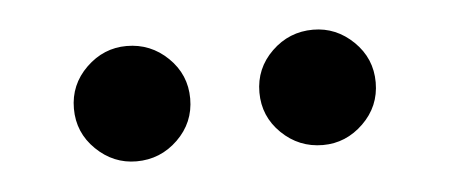

<svg xmlns="http://www.w3.org/2000/svg" viewBox="-26 -726 466 199"><g transform="rotate(-5 207.0 -627.0)"><path d="M110 -567Q86 -567 68 -584.5Q50 -602 50 -627Q50 -652 68 -669.5Q86 -687 110 -687Q135 -687 153 -669.5Q171 -652 171 -627Q171 -602 153 -584.5Q135 -567 110 -567ZM304 -567Q279 -567 261 -584.5Q243 -602 243 -627Q243 -652 261 -669.5Q279 -687 304 -687Q328 -687 346 -669.5Q364 -652 364 -627Q364 -602 346 -584.5Q328 -567 304 -567Z"/></g></svg>

Font: Zen Kaku Gothic New
Style: Bold
Weight: 700
Designer: Yoshimichi Ohira
Foundry: Positype
Version: Version 1.002